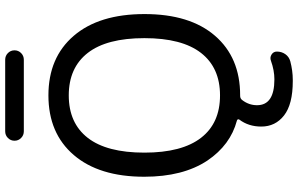

<svg xmlns="http://www.w3.org/2000/svg" viewBox="-228 -747 1171 755"><g transform="rotate(-90 357.5 -369.5)"><path d="M193.4 -164.1Q251 -89.8 359.9 -89.8Q468.8 -89.8 526.9 -164.6Q585 -239.3 585 -387.2Q585 -535.2 526.9 -609.9Q468.8 -684.6 359.9 -684.6Q251 -684.6 192.9 -609.9Q134.8 -535.2 134.8 -387.2Q134.8 -239.3 193.4 -164.1ZM218.8 -861.3Q203.1 -861.3 192.4 -872.1Q181.6 -882.8 181.6 -897.9Q181.6 -913.1 192.4 -923.8Q203.1 -934.6 218.8 -934.6H500Q515.6 -934.6 526.4 -923.8Q537.1 -913.1 537.1 -897.9Q537.1 -882.8 526.4 -872.1Q515.6 -861.3 500 -861.3ZM40 -387.7Q40 -565.4 125.5 -665Q210.9 -764.6 359.9 -764.6Q508.8 -764.6 594.2 -665Q679.7 -565.4 679.7 -386.7Q679.7 -208 594.2 -109.4Q508.8 -10.7 360.4 -10.7H358.4Q347.7 -10.7 341.8 -2.9Q321.3 23.4 321.3 55.7Q321.3 124 422.9 124Q458 124 496.1 110.4Q508.8 105.5 520.5 112.8Q532.2 120.1 532.2 133.8Q532.2 152.3 522 167Q511.7 181.6 494.1 186.5Q457 196.3 420.9 196.3Q418 196.3 416 196.3Q325.2 196.3 281.2 162.1Q237.3 127.9 237.3 72.3Q237.3 22.5 264.6 -13.7Q266.6 -16.6 265.6 -19.5Q264.6 -22.5 260.7 -23.4Q165 -48.8 103.5 -139.6Q40 -235.4 40 -387.7Z"/></g></svg>

Font: Gen Jyuu GothicX Regular
Style: Regular
Weight: 400
Designer: [Source Han Sans]
Ryoko NISHIZUKA  (kana & ideographs); Paul D. Hunt (Latin, Greek & Cyrillic); Wenlong ZHANG  (bopomofo
Version: Version 1.002.20150607